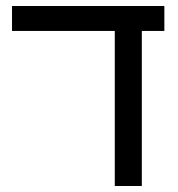

<svg xmlns="http://www.w3.org/2000/svg" viewBox="-20 -619 594 639"><path d="M452 -516V0H362V-516H20V-599H527V-516Z"/></svg>

Font: Noto Sans Hebrew Droid
Style: Regular
Weight: 400
Designer: Monotype Design Team
Foundry: Monotype Imaging Inc.
Version: Version 1.100